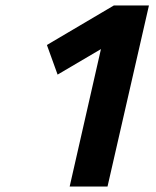

<svg xmlns="http://www.w3.org/2000/svg" viewBox="-20 -680 570 700"><path d="M395 -660H523L372 0H234L348 -501L190 -408L151 -516Z"/></svg>

Font: Panefresco 999wt
Style: Italic
Weight: 900
Version: Version 1.001